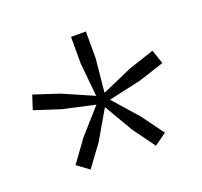

<svg xmlns="http://www.w3.org/2000/svg" viewBox="-77 -895 581 552"><g transform="rotate(-20 213.0 -619.0)"><path d="M234 -600 301 -524 350 -457 313 -430.5 264.5 -497 213 -585 162 -497 113 -430.5 76.5 -457 125 -524 192.5 -600 93.5 -622 15 -647.5 29 -690.5 106.5 -665 200.5 -624 190.5 -725.5V-808H236V-725.5L226 -624L319.5 -665L397 -690.5L411.5 -647.5L333 -622Z"/></g></svg>

Font: Encode Sans Condensed Light
Style: Regular
Weight: 300
Width: 3
Designer: Multiple Designers
Foundry: Impallari Type
Version: Version 3.000; ttfautohint (v1.8.3) -l 8 -r 50 -G 200 -x 14 